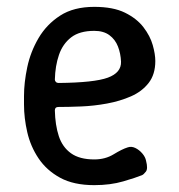

<svg xmlns="http://www.w3.org/2000/svg" viewBox="-20 -530 523 560"><path d="M255 10Q195 10 155.5 -11.5Q116 -33 92.5 -68Q69 -103 59.5 -144.5Q50 -186 50 -225V-250Q50 -289 59.5 -334Q69 -379 92.5 -419Q116 -459 155.5 -484.5Q195 -510 255 -510Q310 -510 344.5 -493Q379 -476 398.5 -450.5Q418 -425 425.5 -398.5Q433 -372 433 -352Q433 -313 413.5 -288Q394 -263 362 -249Q330 -235 292 -228Q254 -221 216.5 -219.5Q179 -218 150 -218Q145 -218 142.5 -215.5Q140 -213 140 -208Q141 -165 151.5 -133Q162 -101 187 -83Q212 -65 255 -65Q287 -65 311.5 -80Q336 -95 352 -100Q363 -104 374.5 -98.5Q386 -93 395 -82.5Q404 -72 406 -61Q412 -38 405.5 -29.5Q399 -21 394 -19Q377 -12 339.5 -1Q302 10 255 10ZM151 -288Q255 -289 294.5 -303.5Q334 -318 333 -350Q332 -374 324 -394.5Q316 -415 299 -427.5Q282 -440 255 -440Q212 -440 187.5 -421Q163 -402 152 -370Q141 -338 140 -298Q140 -294 143 -291Q146 -288 151 -288Z"/></svg>

Font: Winky Sans
Style: Regular
Weight: 400
Designer: Simon Atzbach
Foundry: typofactur
Version: Version 1.205